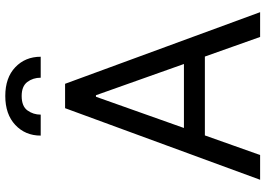

<svg xmlns="http://www.w3.org/2000/svg" viewBox="-157 -833 990 716"><g transform="rotate(-90 338.0 -475.0)"><path d="M117.9 0H25.6L292.6 -727.3H383.5L650.6 0H558.2L340.9 -612.2H335.2ZM152 -284.1H524.1V-206H152ZM190.3 -818.2Q190.3 -875.7 230.1 -913Q269.9 -950.3 338.1 -950.3Q406.2 -950.3 445.3 -913Q484.4 -875.7 484.4 -818.2H406.2Q406.2 -846.9 390.3 -868.1Q374.3 -889.2 338.1 -889.2Q299.7 -889.2 284.1 -867.5Q268.5 -845.9 268.5 -818.2Z"/></g></svg>

Font: InterMG
Style: Regular
Weight: 400
Designer: Rasmus Andersson
Foundry: rsms
Version: Version 3.019;December 26, 2023;FontCreator 15.0.0.2955 64-b